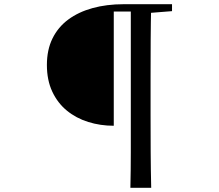

<svg xmlns="http://www.w3.org/2000/svg" viewBox="-20 -759 1040 913"><path d="M521 -161Q457 -161 399.5 -179Q342 -197 298 -233Q254 -269 228.5 -323.5Q203 -378 203 -450Q203 -522 229.5 -576Q256 -630 304.5 -666Q353 -702 420 -720.5Q487 -739 568 -739H650V-704H521ZM600 134Q602 50 602 -36Q602 -122 602 -209V-739H699Q697 -655 696.5 -568.5Q696 -482 696 -394V-210Q696 -124 696.5 -37.5Q697 49 699 134ZM649 -695V-739H798V-706L660 -695Z"/></svg>

Font: Noto Serif SC ExtraLight Medium
Style: Regular
Weight: 500
Version: Version 2.002-H1;hotconv 1.1.0;makeotfexe 2.6.0